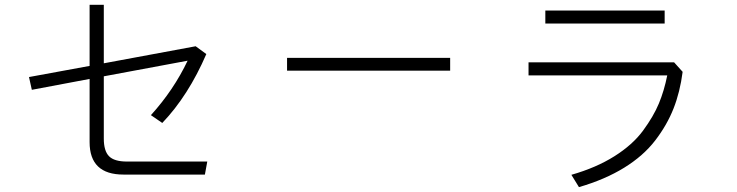

<svg xmlns="http://www.w3.org/2000/svg" viewBox="-20 -725 3040 792"><path d="M408.2 -410.2V-153.3Q408.2 -102.5 429.7 -80.6Q451.2 -58.6 503.9 -58.6H835L825.2 -4.9H489.3Q349.6 -4.9 349.6 -138.7V-399.4L111.3 -354.5L99.6 -407.2L349.6 -453.1V-705.1H408.2V-463.9L787.1 -534.2L831.1 -502Q756.8 -330.1 649.4 -217.8L602.5 -250Q696.3 -353.5 753.9 -474.6Z M1164.1 -433.6V-486.3H1836.9V-433.6Z M2229.5 -627.9V-681.6H2721.7V-627.9ZM2160.2 -414.1V-467.8H2760.7L2795.9 -428.7Q2785.2 -345.7 2758.3 -277.3Q2731.4 -209 2682.6 -145.5Q2633.8 -82 2554.7 -33.2Q2475.6 15.6 2368.2 46.9L2336.9 -3.9Q2439.5 -33.2 2514.6 -80.6Q2589.8 -127.9 2632.8 -186.5Q2675.8 -245.1 2697.8 -297.9Q2719.7 -350.6 2732.4 -414.1Z"/></svg>

Font: Gothic A1 Light
Style: Regular
Weight: 300
Version: Version 2.50